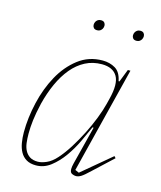

<svg xmlns="http://www.w3.org/2000/svg" viewBox="-107 -768 718 858"><g transform="rotate(15 252.5 -339.0)"><path d="M140 12Q113 12 95.5 1.5Q78 -9 68 -27Q58 -45 54 -68.5Q50 -92 50 -117Q50 -184 66.5 -255Q83 -326 115 -384.5Q147 -443 195.5 -480.5Q244 -518 308 -518Q341 -518 366.5 -503Q392 -488 400 -447H404L427 -506H439L316 -14L334 -6L469 -119L476 -111L387 -28Q361 -3 348.5 4.5Q336 12 325 12Q317 12 307 7.5Q297 3 297 -13Q297 -24 301 -40L346 -217L341 -218Q327 -186 308 -146Q289 -106 264 -71Q239 -36 208 -12Q177 12 140 12ZM144 -6Q161 -6 184 -16Q207 -26 229 -51Q253 -78 275.5 -114Q298 -150 317.5 -188.5Q337 -227 352 -265.5Q367 -304 375 -336L381 -360Q400 -434 380 -467.5Q360 -501 309 -501Q267 -501 232.5 -483Q198 -465 171 -432.5Q144 -400 124 -356Q104 -312 91 -260Q80 -213 76 -179.5Q72 -146 72 -117Q72 -94 74.5 -74Q77 -54 85 -39Q93 -24 107 -15Q121 -6 144 -6ZM248 -642Q237 -642 232 -648Q227 -654 227 -662Q227 -670 231 -677Q234 -682 239.5 -686Q245 -690 254 -690Q265 -690 270 -684Q275 -678 275 -670Q275 -662 271 -655Q268 -650 262.5 -646Q257 -642 248 -642ZM430 -642Q419 -642 414 -648Q409 -654 409 -662Q409 -670 413 -677Q416 -682 421.5 -686Q427 -690 436 -690Q447 -690 452 -684Q457 -678 457 -670Q457 -662 453 -655Q450 -650 444.5 -646Q439 -642 430 -642Z"/></g></svg>

Font: IBM Plex Serif Thin
Style: Italic
Weight: 100
Italic angle: -14°
Designer: Mike Abbink, Paul van der Laan, Pieter van Rosmalen
Foundry: Bold Monday
Version: Version 3.001